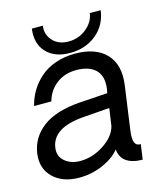

<svg xmlns="http://www.w3.org/2000/svg" viewBox="-113 -804 766 892"><g transform="rotate(-15 270.0 -358.0)"><path d="M267.1 -565.9Q194.3 -565.9 154.3 -607.9Q114.3 -649.9 124 -721.2H176.8Q170.9 -679.2 198.5 -649.2Q226.1 -619.1 273.9 -619.1Q323.2 -619.1 360.1 -649.2Q397 -679.2 402.8 -721.2H455.1Q445.3 -649.9 393.3 -607.9Q341.3 -565.9 267.1 -565.9ZM159.2 4.9Q79.6 4.9 33.9 -39.3Q-11.7 -83.5 -2 -154.8Q9.3 -230 71.8 -276.9Q134.3 -323.7 250 -332L384.8 -340.8L388.2 -358.9Q397 -419.9 366 -450.9Q335 -481.9 272.9 -481.9Q217.3 -481.9 177.5 -451.7Q137.7 -421.4 124 -371.1H41Q49.8 -407.7 69.1 -440.2Q88.4 -472.7 118.2 -499.3Q147.9 -525.9 191.4 -541.5Q234.9 -557.1 287.1 -557.1Q386.7 -557.1 436.3 -504.4Q485.8 -451.7 473.1 -356.9Q470.2 -338.4 443.8 -147Q438 -105.5 445.6 -88.1Q453.1 -70.8 474.1 -71.8L463.9 0Q451.7 0 434.1 -2Q360.4 -13.7 355 -78.1Q327.1 -42.5 272.9 -18.8Q218.8 4.9 159.2 4.9ZM182.1 -68.8Q242.7 -68.8 297.1 -104.7Q351.6 -140.6 363.8 -188L376 -272L249 -262.2Q98.1 -251 85.9 -157.2Q80.6 -117.2 109.9 -93Q139.2 -68.8 182.1 -68.8Z"/></g></svg>

Font: Oakes Grotesk
Style: Italic
Weight: 400
Italic angle: -8°
Designer: Samuel Oakes
Foundry: Samuel Oakes
Version: Version 1.000;PS 001.000;hotconv 1.0.88;makeotf.lib2.5.64775